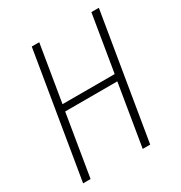

<svg xmlns="http://www.w3.org/2000/svg" viewBox="-172 -857 921 979"><g transform="rotate(-30 288.0 -367.5)"><path d="M34 0H78L138 -363H445L385 0H429L551 -735H507L452 -402H145L200 -735H156Z"/></g></svg>

Font: Iosevka Sparkle Extralight
Style: Italic
Weight: 200
Italic angle: -9°
Designer: Belleve Invis
Foundry: Belleve Invis
Version: Version 4.5.0; ttfautohint (v1.8.3)